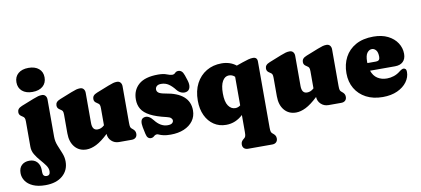

<svg xmlns="http://www.w3.org/2000/svg" viewBox="-133 -1007 3379 1541"><g transform="rotate(-10 1556.0 -236.5)"><path d="M156 -516.5Q103 -516.5 72.2 -543Q41.5 -569.5 41.5 -615Q41.5 -660 72.2 -686.2Q103 -712.5 156 -712.5Q209.5 -712.5 240.2 -686.2Q271 -660 271 -615Q271 -569.5 240.2 -543Q209.5 -516.5 156 -516.5ZM263.5 -132Q263.5 -95 277.5 -60Q291.5 -25 305.8 9.2Q320 43.5 320 79Q320 150.5 268.8 194.5Q217.5 238.5 129 238.5Q68 238.5 27.5 220.2Q-13 202 -32.8 172.2Q-52.5 142.5 -52.5 109Q-52.5 67 -28.8 44.8Q-5 22.5 34 22.5Q74 22.5 96.8 47.8Q119.5 73 119.5 113.5V131Q119.5 167.5 150.5 167.5Q179.5 167.5 179.5 133Q179.5 108.5 161.8 84Q144 59.5 120.8 33.2Q97.5 7 79.8 -22.5Q62 -52 62 -87V-292.5Q62 -313.5 57.2 -321.8Q52.5 -330 44 -335L38 -339Q26.5 -346 20.5 -354.2Q14.5 -362.5 14.5 -376Q14.5 -391 23.5 -402Q32.5 -413 53.5 -421.5L152 -460.5Q177.5 -470.5 193 -474.8Q208.5 -479 224.5 -479Q243 -479 253.2 -466.8Q263.5 -454.5 263.5 -435.5Z M373 -141V-292.5Q373 -313.5 368.5 -321.8Q364 -330 355 -335L349 -339Q337.5 -346 331.5 -354.2Q325.5 -362.5 325.5 -376Q325.5 -391 334.5 -402Q343.5 -413 365 -421.5L463 -460.5Q488.5 -470.5 504 -474.8Q519.5 -479 535.5 -479Q554 -479 564.2 -466.8Q574.5 -454.5 574.5 -435.5V-190.5Q574.5 -129.5 618 -129.5Q632 -129.5 645.5 -134.8Q659 -140 672.5 -152.5L673.5 -153.5V-292.5Q673.5 -313.5 669 -321.8Q664.5 -330 655.5 -335L650 -339Q638 -346 632 -354.2Q626 -362.5 626 -376Q626 -391 635 -402Q644 -413 665.5 -421.5L764 -460.5Q789.5 -470.5 805 -474.8Q820.5 -479 836 -479Q854.5 -479 864.8 -466.8Q875 -454.5 875 -435.5V-138Q875 -113 878.2 -103.8Q881.5 -94.5 888 -89.5L894 -84.5Q905 -76 911.2 -66.2Q917.5 -56.5 917.5 -42Q917.5 -22 905.5 -11Q893.5 0 873 0H769.5Q733 0 708.2 -23.5Q683.5 -47 682 -81.5Q626.5 -29 583.8 -7.8Q541 13.5 503.5 13.5Q444 13.5 408.5 -28.5Q373 -70.5 373 -141Z M1178 -65Q1203 -65 1214 -74Q1225 -83 1225 -95.5Q1225 -106.5 1215.2 -116Q1205.5 -125.5 1180.5 -131Q1097.5 -150 1049.8 -175.2Q1002 -200.5 981.8 -234Q961.5 -267.5 961.5 -312.5Q961.5 -388.5 1013 -433.8Q1064.5 -479 1171.5 -479Q1215 -479 1241.2 -468.2Q1267.5 -457.5 1284 -457.5Q1299.5 -457.5 1309.5 -468.5Q1319.5 -479.5 1336.5 -479.5Q1351 -479.5 1362.8 -469.8Q1374.5 -460 1383 -435L1397 -392.5Q1408 -358.5 1402 -335Q1396 -311.5 1376.5 -304Q1356 -296.5 1334 -304Q1312 -311.5 1295.5 -332Q1270 -365 1243.5 -383Q1217 -401 1182.5 -401Q1158.5 -401 1146.8 -390.2Q1135 -379.5 1135 -364Q1135 -347.5 1148.8 -336.8Q1162.5 -326 1203 -319Q1398 -288 1398 -147.5Q1398 -98.5 1371.2 -62.2Q1344.5 -26 1297.5 -6.2Q1250.5 13.5 1189.5 13.5Q1152.5 13.5 1130.8 8.2Q1109 3 1097.5 -2.5Q1086 -8 1080 -8Q1065.5 -8 1054.2 2.8Q1043 13.5 1027 13.5Q1013.5 13.5 1003.8 4.2Q994 -5 989 -28.5L977.5 -83.5Q971.5 -113 976.2 -134Q981 -155 1002.5 -160.5Q1039 -170 1074 -125Q1120 -65 1178 -65Z M1780.5 233Q1760 233 1748 222Q1736 211 1736 191Q1736 176.5 1742.2 166.8Q1748.5 157 1759.5 148.5L1765.5 143.5Q1771.5 138.5 1774.8 129.2Q1778 120 1778 95V-42.5Q1749 -15.5 1715 -1Q1681 13.5 1640.5 13.5Q1585 13.5 1541.8 -15.2Q1498.5 -44 1474 -95.8Q1449.5 -147.5 1449.5 -216.5Q1449.5 -297.5 1480.2 -356.2Q1511 -415 1565 -447Q1619 -479 1688 -479Q1758 -479 1807 -440L1857 -457.5Q1884.5 -467 1905.8 -472.8Q1927 -478.5 1944.5 -478.5Q1979.5 -478.5 1979.5 -442.5V95Q1979.5 120 1982.8 129.2Q1986 138.5 1992 143.5L1998 148.5Q2009 157 2015.2 166.8Q2021.5 176.5 2021.5 191Q2021.5 210.5 2009.5 221.8Q1997.5 233 1977 233ZM1657.5 -240Q1657.5 -170.5 1680 -138.2Q1702.5 -106 1736 -106Q1759.5 -106 1778 -121V-354Q1767 -364.5 1755 -369Q1743 -373.5 1730 -373.5Q1697.5 -373.5 1677.5 -339.2Q1657.5 -305 1657.5 -240Z M2080.5 -141V-292.5Q2080.5 -313.5 2076 -321.8Q2071.5 -330 2062.5 -335L2056.5 -339Q2045 -346 2039 -354.2Q2033 -362.5 2033 -376Q2033 -391 2042 -402Q2051 -413 2072.5 -421.5L2170.5 -460.5Q2196 -470.5 2211.5 -474.8Q2227 -479 2243 -479Q2261.5 -479 2271.8 -466.8Q2282 -454.5 2282 -435.5V-190.5Q2282 -129.5 2325.5 -129.5Q2339.5 -129.5 2353 -134.8Q2366.5 -140 2380 -152.5L2381 -153.5V-292.5Q2381 -313.5 2376.5 -321.8Q2372 -330 2363 -335L2357.5 -339Q2345.5 -346 2339.5 -354.2Q2333.5 -362.5 2333.5 -376Q2333.5 -391 2342.5 -402Q2351.5 -413 2373 -421.5L2471.5 -460.5Q2497 -470.5 2512.5 -474.8Q2528 -479 2543.5 -479Q2562 -479 2572.2 -466.8Q2582.5 -454.5 2582.5 -435.5V-138Q2582.5 -113 2585.8 -103.8Q2589 -94.5 2595.5 -89.5L2601.5 -84.5Q2612.5 -76 2618.8 -66.2Q2625 -56.5 2625 -42Q2625 -22 2613 -11Q2601 0 2580.5 0H2477Q2440.5 0 2415.8 -23.5Q2391 -47 2389.5 -81.5Q2334 -29 2291.2 -7.8Q2248.5 13.5 2211 13.5Q2151.5 13.5 2116 -28.5Q2080.5 -70.5 2080.5 -141Z M3145.5 -300.5Q3145.5 -259 3122 -236.5Q3098.5 -214 3056.5 -214H2853Q2867.5 -171 2899.8 -150Q2932 -129 2977 -129Q3005 -129 3033 -138.2Q3061 -147.5 3084 -166Q3108 -185 3120.5 -184Q3129.5 -183.5 3136.2 -176.8Q3143 -170 3143 -153Q3143 -110 3115.5 -72.2Q3088 -34.5 3037.5 -11.2Q2987 12 2918 12Q2840.5 12 2783.2 -18Q2726 -48 2694.2 -101.8Q2662.5 -155.5 2662.5 -226.5Q2662.5 -299 2692.5 -356Q2722.5 -413 2781.2 -446Q2840 -479 2925.5 -479Q2994.5 -479 3043.5 -454.5Q3092.5 -430 3119 -389.2Q3145.5 -348.5 3145.5 -300.5ZM2842 -289Q2842 -283.5 2842.5 -278H2913Q2944.5 -278 2944.5 -310.5Q2944.5 -349 2930 -365.8Q2915.5 -382.5 2897.5 -382.5Q2875 -382.5 2858.5 -361.2Q2842 -340 2842 -289Z"/></g></svg>

Font: Fraunces 72pt S100 Black
Style: Regular
Weight: 900
Version: Version 1.000; ttfautohint (v1.8.3)